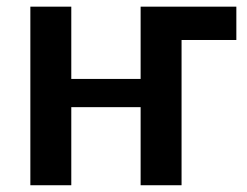

<svg xmlns="http://www.w3.org/2000/svg" viewBox="-20 -548 732 568"><path d="M190.9 -231V0H69.8V-528.3H190.9V-314.5H396V-528.3H679.2V-429.7H517.1V0H396V-231Z"/></svg>

Font: Arimo SemiBold
Style: Regular
Weight: 600
Designer: Steve Matteson
Foundry: Monotype Imaging Inc.
Version: Version 1.33